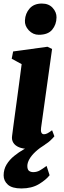

<svg xmlns="http://www.w3.org/2000/svg" viewBox="-20 -829 362 1082"><path d="M142 10Q109 10 87 0.8Q65 -8.5 55 -24.8Q45 -41 48 -62Q50.5 -84.5 54.8 -115Q59 -145.5 64 -183.2Q69 -221 75.2 -265.5Q81.5 -310 88 -360.8Q94.5 -411.5 102 -467.5L46 -498L54 -539L247.5 -565.5L273.5 -553L211.5 -109Q209 -91 213.2 -81.8Q217.5 -72.5 228 -72.5Q237 -72.5 247 -77.5Q257 -82.5 273.5 -95L286.5 -61Q280.5 -53 262.5 -36Q244.5 -19 214.5 -4.5Q184.5 10 142 10ZM198.5 -633Q166 -633 142.2 -658.2Q118.5 -683.5 120.5 -714Q122.5 -753.5 147 -781.2Q171.5 -809 216 -809Q255 -809 277 -784.5Q299 -760 298.5 -731Q298 -690.5 274.2 -661.8Q250.5 -633 198.5 -633ZM100.5 233Q48 233 24.2 211.5Q0.5 190 0.5 159.5Q0.5 125.5 17 98.2Q33.5 71 59.8 49.8Q86 28.5 115.5 11.8Q145 -5 171 -18L198 -26L236 -15.5Q202.5 5 180 26Q157.5 47 146 67.2Q134.5 87.5 134 105.5Q134 126.5 143.5 133.8Q153 141 167.5 141Q188 141 204.8 131.2Q221.5 121.5 242.5 106L259.5 158.5Q239.5 184.5 199 208.8Q158.5 233 100.5 233Z"/></svg>

Font: Merriweather 24pt Black
Style: Italic
Weight: 900
Italic angle: -7.8°
Designer: Eben Sorkin
Foundry: Eben Sorkin
Version: Version 2.101